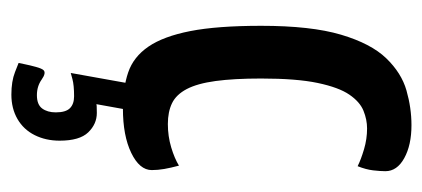

<svg xmlns="http://www.w3.org/2000/svg" viewBox="-228 -322 761 346"><g transform="rotate(90 153.0 -149.5)"><path d="M176 10Q139 10 111 0.5Q83 -9 64.5 -36Q46 -63 36.5 -111.5Q27 -160 27 -239Q27 -329 43 -383Q59 -437 85.5 -464.5Q112 -492 143.5 -501Q175 -510 206 -510Q242 -510 265.5 -497Q289 -484 289 -463Q289 -454 287.5 -441Q286 -428 280 -413Q268 -419 249.5 -424.5Q231 -430 212 -430Q196 -430 180 -423.5Q164 -417 151 -398Q138 -379 130 -341Q122 -303 122 -239Q122 -190 126.5 -157Q131 -124 141 -105Q151 -86 166.5 -78.5Q182 -71 204 -71Q226 -71 246 -77Q266 -83 279 -91Q283 -76 285 -64.5Q287 -53 287 -42Q287 -20 256 -5Q225 10 176 10ZM151 211Q127 211 110.5 204.5Q94 198 94 198Q94 198 96 188Q98 178 101 167Q104 156 107 153Q112 148 124 156.5Q136 165 152 165Q169 165 176 155.5Q183 146 183 131Q183 113 175.5 105.5Q168 98 154 98Q134 98 123 101Q112 104 112 104L131 -2H179L168 59Q168 59 168 58Q168 57 184 57Q204 57 219 72.5Q234 88 234 124Q234 149 224 169Q214 189 195 200Q176 211 151 211Z"/></g></svg>

Font: Yanone Kaffeesatz ExtraLight Medium
Style: Regular
Weight: 500
Version: Version 2.003